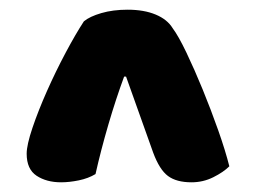

<svg xmlns="http://www.w3.org/2000/svg" viewBox="-20 -686 528 396"><path d="M153 -642Q165 -652 189 -659Q213 -666 243 -666Q277 -666 301 -656Q325 -646 336 -628Q348 -612 364.5 -577.5Q381 -543 398 -501.5Q415 -460 430 -417.5Q445 -375 453 -343Q441 -331 420 -320.5Q399 -310 375 -310Q344 -310 326.5 -323Q309 -336 296 -371L240 -528H236Q219 -482 203.5 -429Q188 -376 177 -327Q162 -318 142.5 -314Q123 -310 106 -310Q76 -310 55.5 -323.5Q35 -337 35 -369Q35 -387 47 -422.5Q59 -458 77 -498.5Q95 -539 115.5 -577.5Q136 -616 153 -642Z"/></svg>

Font: Baloo Bhai 2 ExtraBold
Style: Regular
Weight: 800
Designer: Supriya Tembe, Noopur Datye and Ek Type
Foundry: Ek Type
Version: Version 1.640;PS 1.000;hotconv 16.6.51;makeotf.lib2.5.65220;